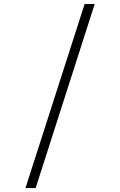

<svg xmlns="http://www.w3.org/2000/svg" viewBox="-20 -750 606 968"><path d="M159.7 198.2H108.4L406.7 -730H457.5Z"/></svg>

Font: New Heterodox Mono
Style: Book
Weight: 400
Designer: Hao Chi Kiang <hello@hckiang.com>, Alexey Kryukov <alexios@thessalonica.org.ru>
Version: Version 0.0.3